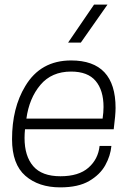

<svg xmlns="http://www.w3.org/2000/svg" viewBox="-20 -800 579 829"><path d="M240 9Q147 9 89.5 -41Q32 -91 32 -199Q32 -334 89 -428Q155 -539 287 -539Q479 -539 479 -334Q479 -305 471 -242H88Q86 -222 86 -204Q86 -126 123.5 -82.5Q161 -39 241 -39Q320 -39 362 -76Q404 -113 410 -170H461Q457 -127 434.5 -86.5Q412 -46 365 -18.5Q318 9 240 9ZM423 -288Q427 -315 427 -338Q427 -410 393 -450.5Q359 -491 287 -491Q203 -491 154.5 -433.5Q106 -376 94 -288ZM329 -616H274L386 -780H444Z"/></svg>

Font: Tanohe Sans Light
Style: Italic
Weight: 300
Designer: Village Type and Design LLC & Cristiano Sobral
Foundry: Cooper Hewitt Smithsonian Design Museum
Version: Version 1.00;September 29, 2021;FontCreator 13.0.0.2655 64-b